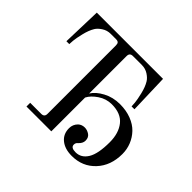

<svg xmlns="http://www.w3.org/2000/svg" viewBox="-161 -935 1177 1177"><g transform="rotate(45 427.0 -347.0)"><path d="M62 -456.1 69.8 -711.9H644L651.9 -456.1H627Q627 -464.4 625 -487.3Q623 -510.3 612.3 -555.2Q601.6 -600.1 584 -628.9Q572.8 -647.9 547.9 -664.1Q522.9 -680.2 492.2 -680.2H414.1Q387.2 -680.2 387.2 -652.8V-328.1Q408.7 -363.3 457.8 -389.6Q506.8 -416 567.9 -416Q621.6 -416 665.3 -399.2Q709 -382.3 736.6 -353.5Q764.2 -324.7 779.1 -287.8Q793.9 -251 793.9 -210Q793.9 -109.4 734.4 -45.7Q674.8 18.1 582 18.1Q521 18.1 484.9 -12.2Q450.2 -41 450.2 -90.8Q450.2 -123 473.1 -146Q490.7 -162.1 516.1 -162.1Q537.6 -162.1 558.1 -147.9Q576.2 -134.8 576.2 -107.9Q576.2 -85 554.2 -64.9Q542 -55.7 542 -40Q542 -14.2 583 -14.2Q631.8 -14.2 659.9 -60.3Q688 -106.4 688 -206.1Q688 -284.7 649.9 -332.3Q611.8 -379.9 532.2 -379.9Q484.4 -379.9 443.6 -352.3Q402.8 -324.7 387.2 -293V0H171.9V-32.2H268.1Q294.9 -32.2 294.9 -59.1V-652.8Q294.9 -667.5 288.8 -673.8Q282.7 -680.2 268.1 -680.2H222.2Q191.4 -680.2 166.3 -663.8Q141.1 -647.5 129.9 -628.9Q112.3 -600.1 101.6 -555.2Q90.8 -510.3 88.9 -487.3Q86.9 -464.4 86.9 -456.1Z"/></g></svg>

Font: Flanker Steampunk
Style: Regular
Weight: 400
Designer: Alexey Kryukov, Leonardo Di Lena
Foundry: Alexey Kryukov, Leonardo Di Lena
Version: 1.210